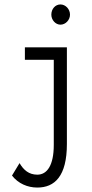

<svg xmlns="http://www.w3.org/2000/svg" viewBox="-20 -670 415 864"><path d="M252 -559C275 -559 295 -580 295 -604C295 -629 275 -650 252 -650C229 -650 211 -630 211 -604C211 -580 230 -559 252 -559ZM148 174C226 174 281 123 281 -22V-457H92V-401H222V-18C222 74 192 116 148 116C110 116 86 95 68 64L34 120C62 156 104 174 148 174Z"/></svg>

Font: Inconsolata Condensed
Style: Regular
Weight: 400
Width: 3
Monospace: yes
Designer: Raph Levien, Cyreal, Brenton Simpson
Foundry: Raph Levien, Cyreal, Google
Version: Version 3.100